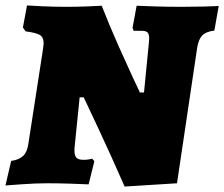

<svg xmlns="http://www.w3.org/2000/svg" viewBox="-32 -672 822 704"><path d="M514 -516 515 -530Q515 -547 509 -553Q503 -559 488 -559H458L454 -570L469 -651Q487 -650 535.5 -648.5Q584 -647 633 -647Q678 -647 717 -648Q756 -649 770 -650L754 -560Q723 -556 709.5 -542Q696 -528 691 -497L617 0L425 12Q374 -104 330.5 -197Q287 -290 275 -315H260L242 -137Q241 -131 241 -120Q241 -101 248.5 -93.5Q256 -86 274 -86Q284 -86 293.5 -87.5Q303 -89 306 -90L314 -81L293 4Q275 3 229 1.5Q183 0 142 0Q99 0 50.5 3.5Q2 7 -12 8L9 -82Q38 -86 53 -100.5Q68 -115 72 -145L126 -494Q128 -508 128 -513Q128 -535 114.5 -543.5Q101 -552 62 -557L52 -571L67 -652Q80 -651 123.5 -649Q167 -647 213 -647Q247 -647 288 -648.5Q329 -650 341 -651Q369 -579 402 -505Q435 -431 455 -388Q475 -345 481 -333H496Z"/></svg>

Font: Alegreya Black
Style: Italic
Weight: 900
Italic angle: -7°
Designer: Juan Pablo del Peral
Foundry: Huerta Tipografica
Version: Version 2.007; ttfautohint (v1.6)